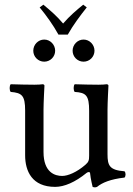

<svg xmlns="http://www.w3.org/2000/svg" viewBox="-20 -793 571 825"><path d="M231.2 -644.2H271.2C294.4 -685.6 324.8 -726.1 352.8 -761.2L337.6 -772.9C308 -748.6 280.8 -726.1 251.2 -691.9C224 -724.3 197.6 -746.8 166.4 -772.9L150.4 -761.2C178.4 -727 208 -686.5 231.2 -644.2ZM123 -575C123 -549 144 -528 170 -528C196 -528 217 -549 217 -575C217 -601 196 -623 170 -623C144 -623 123 -601 123 -575ZM292 -575C292 -549 313 -528 339 -528C365 -528 386 -549 386 -575C386 -601 365 -623 339 -623C313 -623 292 -601 292 -575ZM217 10C256 10 303 -10 352 -50C357 -54 366.3 -56 367 -49C369.5 -23.5 378 10 378 10C386 13 390.5 12.5 397 10C419 -8 454 -23 515 -30C521 -36 521 -51 515 -57C451 -62 442 -81 442 -130V-322C442 -352 446 -425 446 -425C446 -428 443 -431 438 -431C433 -430 418 -429 403 -429C371 -429 335 -430 301 -431C295 -425 295 -404 301 -398C350 -395 363 -383 363 -317V-124C363 -105 361 -97 347 -85C310 -53 272 -37 247 -37C217 -37 167 -51 167 -140V-322C167 -352 171 -425 171 -425C171 -428 168 -431 163 -431C158 -430 143 -429 128 -429C96 -429 60 -430 26 -431C20 -425 20 -404 26 -398C74 -394 88 -383 88 -318V-126C88 -57 118 10 217 10Z"/></svg>

Font: Libertinus Math
Style: Regular
Weight: 400
Designer: Philipp H. Poll
Foundry: Khaled Hosny
Version: Version 6.2